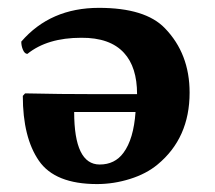

<svg xmlns="http://www.w3.org/2000/svg" viewBox="-20 -459 548 489"><path d="M325.2 -173.8H168.9Q168.9 -40 233.9 -40Q272.5 -40 294.4 -69.8Q320.3 -104.5 325.2 -173.8ZM49.8 -321.8Q43 -321.8 38.6 -331.8Q34.2 -341.8 34.2 -353Q108.4 -439 231.9 -439Q350.1 -439 399.9 -387.2Q462.9 -322.3 462.9 -223.1Q462.9 -107.4 381.3 -40Q352.5 -16.1 311 -3.2Q269.5 9.8 227.1 9.8Q120.1 9.8 79.1 -49.6Q38.1 -108.9 38.1 -214.8L43.9 -221.2Q129.9 -219.2 229.5 -219.2H329.1Q329.1 -288.1 295.9 -324.2Q260.3 -363.3 187 -362.8Q100.6 -362.8 49.8 -321.8Z"/></svg>

Font: Linux Biolinum O
Style: Bold
Weight: 700
Designer: Philipp H. Poll
Foundry: Philipp H. Poll
Version: Version 1.3.2